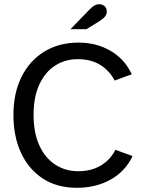

<svg xmlns="http://www.w3.org/2000/svg" viewBox="-20 -883 685 915"><path d="M347 12Q251 12 183.5 -32.5Q116 -77 80 -155Q44 -233 44 -335Q44 -439 82.5 -516.5Q121 -594 191 -637Q261 -680 355 -680Q439 -680 506.5 -641Q574 -602 608 -529L526 -499Q504 -544 459.5 -572.5Q415 -601 350 -601Q291 -601 243.5 -571Q196 -541 168 -481.5Q140 -422 140 -335Q140 -251 167 -191Q194 -131 242.5 -99Q291 -67 353 -67Q397 -67 431 -80Q465 -93 490 -116Q515 -139 530 -169L612 -139Q576 -65 506 -26.5Q436 12 347 12ZM316 -744 407 -838Q422 -853 432 -858Q442 -863 452 -863Q468 -863 478.5 -853.5Q489 -844 489 -828Q489 -816 481 -805Q473 -794 449 -779L392 -744Z"/></svg>

Font: Atkinson Hyperlegible Next
Style: Regular
Weight: 400
Designer: Elliott Scott, Megan Eiswerth, Linus Boman, Theodore Petrosky, Letters from Sweden
Foundry: Applied Design Works, Letters from Sweden
Version: Version 2.001